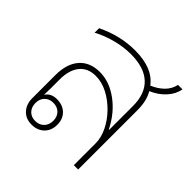

<svg xmlns="http://www.w3.org/2000/svg" viewBox="-146 -655 783 783"><g transform="rotate(45 245.5 -263.5)"><path d="M142 5Q108 5 88 -17Q68 -39 68 -73V-206Q68 -272 99.5 -308Q131 -344 188 -344Q243 -344 295 -306Q347 -268 379 -204H381V-341Q381 -412 341.5 -448.5Q302 -485 226 -485Q183 -485 139.5 -473.5Q96 -462 59 -442V-468Q141 -508 227 -508Q329 -508 372 -450Q403 -463 423.5 -483.5Q444 -504 450 -532H476Q470 -500 446 -473.5Q422 -447 385 -431Q395 -415 400.5 -392.5Q406 -370 406 -341V0H381V-125Q381 -159 364 -193.5Q347 -228 318.5 -257Q290 -286 256 -303.5Q222 -321 187 -321Q142 -321 117.5 -291Q93 -261 93 -206V-152Q93 -134 92 -117Q108 -142 142 -142Q176 -142 196.5 -122Q217 -102 217 -69Q217 -36 196.5 -15.5Q176 5 142 5ZM142 -16Q165 -16 179.5 -30.5Q194 -45 194 -69Q194 -92 180 -106.5Q166 -121 142 -121Q119 -121 105 -106.5Q91 -92 91 -69Q91 -45 105 -30.5Q119 -16 142 -16Z"/></g></svg>

Font: Noto Sans Thai Looped UI Thin
Style: Regular
Weight: 100
Designer: Cadson Demak Team
Foundry: Cadson Demak Co., Ltd.
Version: Version 1.000; ttfautohint (v1.8.4.7-5d5b)